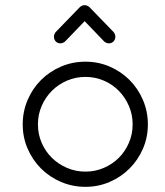

<svg xmlns="http://www.w3.org/2000/svg" viewBox="-20 -724 640 744"><path d="M68 -242Q68 -292 87 -336.5Q106 -381 139 -414Q172 -447 216.5 -466Q261 -485 311 -485Q361 -485 405 -466Q449 -447 482 -414Q515 -381 534 -336.5Q553 -292 553 -242Q553 -192 534 -148Q515 -104 482 -71Q449 -38 405 -19Q361 0 311 0Q261 0 216.5 -19Q172 -38 139 -71Q106 -104 87 -148Q68 -192 68 -242ZM127 -242Q127 -204 141.5 -170.5Q156 -137 181 -112.5Q206 -88 239.5 -73.5Q273 -59 311 -59Q349 -59 382.5 -73.5Q416 -88 440.5 -112.5Q465 -137 479.5 -170.5Q494 -204 494 -242Q494 -280 479.5 -313.5Q465 -347 440.5 -372Q416 -397 382.5 -411.5Q349 -426 311 -426Q273 -426 239.5 -411.5Q206 -397 181 -372Q156 -347 141.5 -313.5Q127 -280 127 -242ZM427 -582Q427 -571 420 -563.5Q413 -556 402 -556Q393 -556 384 -563L308 -642L232 -563Q223 -556 214 -556Q203 -556 196 -563.5Q189 -571 189 -582Q189 -591 196 -600L290 -697Q299 -704 308 -704Q317 -704 326 -697L420 -600Q427 -591 427 -582Z"/></svg>

Font: Hanken Light
Style: Light
Weight: 300
Designer: Alfredo Marco Pradil
Foundry: Hanken Design Co.
Version: Version 2.06 2014